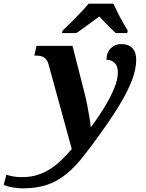

<svg xmlns="http://www.w3.org/2000/svg" viewBox="-188 -786 794 1046"><path d="M-64 240Q-92 240 -119.5 235Q-147 230 -168 222L-153 166Q-141 170 -120 174.5Q-99 179 -68 179Q-22 179 16 167Q54 155 86.5 134Q119 113 147.5 85Q176 57 203 26L78 -430Q73 -450 64 -461.5Q55 -473 42 -478Q29 -483 9 -483H-1L11 -536H207L273 -277Q280 -251 287 -214.5Q294 -178 299.5 -145Q305 -112 306 -95H309Q349 -149 381.5 -202.5Q414 -256 434 -304.5Q454 -353 454 -391Q454 -414 446.5 -429Q439 -444 425.5 -452Q412 -460 392 -460Q392 -499 415 -522.5Q438 -546 472 -546Q513 -546 533.5 -523.5Q554 -501 554 -461Q554 -409 531 -349Q508 -289 466 -219Q424 -149 365 -67Q311 9 265.5 66.5Q220 124 173 162.5Q126 201 69.5 220.5Q13 240 -64 240ZM153 -619Q173 -638 198.5 -663.5Q224 -689 250 -716Q276 -743 295 -766H430Q439 -746 452.5 -718.5Q466 -691 481.5 -664.5Q497 -638 508 -619L505 -606H442Q431 -617 414.5 -633Q398 -649 381.5 -666Q365 -683 353 -696Q335 -683 312 -666Q289 -649 267 -633Q245 -617 228 -606H150Z"/></svg>

Font: Noto Serif
Style: Italic
Weight: 400
Italic angle: -12°
Designer: Monotype Design Team
Foundry: Monotype Imaging Inc.
Version: Version 2.013